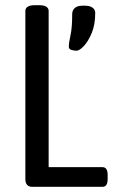

<svg xmlns="http://www.w3.org/2000/svg" viewBox="-20 -722 448 742"><path d="M105 0Q78 0 78 -30V-680Q78 -690 87 -696Q96 -702 116 -702H130Q150 -702 159 -696Q168 -690 168 -680V-76H376Q396 -76 396 -46V-30Q396 0 376 0ZM275 -526Q267 -526 256.5 -529Q246 -532 246 -541Q246 -557 252.5 -586Q259 -615 259 -668Q259 -682 269 -691Q279 -700 299 -700H308Q327 -700 337.5 -692.5Q348 -685 348 -672Q348 -627 334.5 -594.5Q321 -562 304 -544Q287 -526 275 -526Z"/></svg>

Font: Asap Condensed VF Beta
Style: Regular
Weight: 400
Designer: Pablo Cosgaya
Foundry: Omnibus-Type
Version: Version 1.008